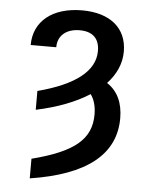

<svg xmlns="http://www.w3.org/2000/svg" viewBox="-54 -597 660 855"><g transform="rotate(5 276.0 -170.0)"><path d="M111.2 -177.6V-93.4C207.7 -114 288 -145.2 348.7 -184.3C364.7 -163 373.9 -132.5 373.9 -95.2C373.9 14.9 301.1 76.7 111.2 125.4V213.1C363.3 174 489.3 73.5 489.3 -88.4C489.3 -158 464.8 -209.2 417.3 -240.1C457.7 -283.4 479.4 -332.4 479.4 -385.7C479.4 -490.1 404.5 -552.6 279.1 -552.6C146.7 -552.6 63.6 -485.4 63.6 -378.9H177.9C177.6 -430.8 215.9 -463.4 275.6 -463.4C333.8 -463.4 364.3 -433.9 364.3 -378.2C364.3 -289.1 279.1 -221.6 111.2 -177.6Z"/></g></svg>

Font: Magic Ui Pro Medium
Style: Regular
Weight: 500
Designer: Stefan Endress, Andreas Faust
Version: Version 1.000;FEAKit 1.0